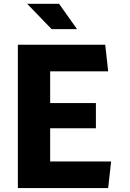

<svg xmlns="http://www.w3.org/2000/svg" viewBox="-20 -958 660 978"><path d="M71 0H531L546 -135.5H235.5V-304.5H468.5V-433H235.5V-594.5H531L516 -730H71ZM118.5 -938.5 243 -809.5H372.5L281 -938.5Z"/></svg>

Font: Monaspace Krypton ExtraBold
Style: Regular
Weight: 800
Designer: Riley Cran & the Lettermatic Team
Foundry: Lettermatic
Version: Version 1.101 (Monaspace Krypton)